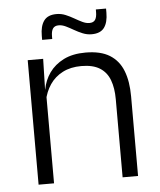

<svg xmlns="http://www.w3.org/2000/svg" viewBox="-50 -705 624 749"><g transform="rotate(-5 262.5 -331.0)"><path d="M400 0V-306Q400 -349.5 388.2 -381Q376.5 -412.5 349.5 -429.5Q322.5 -446.5 277 -446.5Q235 -446.5 204 -430.5Q173 -414.5 154 -386.5Q135 -358.5 128 -322.5L115.5 -367.5H129Q135.5 -403.5 156.2 -432.8Q177 -462 212.2 -479.8Q247.5 -497.5 298 -497.5Q357 -497.5 392.5 -475.5Q428 -453.5 444.2 -412.2Q460.5 -371 460.5 -312V0ZM71 0V-487.5H131.5L128.5 -367L131.5 -364V0ZM328.5 -566.5Q310.5 -566.5 293.5 -573.5Q276.5 -580.5 261 -589.5Q245.5 -598.5 231 -605.5Q216.5 -612.5 203 -612.5Q187.5 -612.5 180.5 -602.5Q173.5 -592.5 173.5 -571.5V-561.5H134V-577.5Q134 -615.5 149 -636.2Q164 -657 198.5 -657Q217 -657 233.8 -650Q250.5 -643 266 -634Q281.5 -625 296 -618Q310.5 -611 323.5 -611Q339.5 -611 346.2 -621Q353 -631 353 -651.5V-661.5H393V-645.5Q393 -607.5 378 -587Q363 -566.5 328.5 -566.5Z"/></g></svg>

Font: Anek Telugu Medium Light
Style: Regular
Weight: 300
Version: Version 1.003